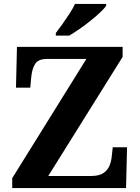

<svg xmlns="http://www.w3.org/2000/svg" viewBox="-20 -951 707 971"><path d="M41.8 0V-49.9L416.8 -653H220.1Q173.2 -653 157.7 -627.9Q142.1 -602.8 138.1 -561.7L133.1 -507.7H60.8L65.8 -714H600.1V-663.1L224.1 -61H440.2Q481.2 -61 502.8 -75.7Q524.5 -90.4 533.8 -113.3Q543.2 -136.1 545.2 -161L550.2 -206.3H622.5L617.5 0ZM262.3 -784Q277.3 -803 295.6 -829Q313.9 -855 331.6 -882Q349.2 -909 359.2 -931H516.6V-921Q507.6 -908 486.4 -888Q465.2 -868 437.8 -846Q410.4 -824 382.2 -804.5Q353.9 -785 330.5 -771H262.3Z"/></svg>

Font: Noto Serif Khmer
Style: Regular
Weight: 400
Designer: Danh Hong and the Monotype Design Team
Foundry: Monotype Imaging Inc.
Version: Version 2.003